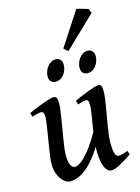

<svg xmlns="http://www.w3.org/2000/svg" viewBox="-135 -973 781 1068"><g transform="rotate(-15 256.0 -439.0)"><path d="M491.2 -39.6Q451.7 -13.2 420.9 3.4Q390.1 20 369.6 20Q359.9 20 349.9 11.7Q339.8 3.4 332.5 -14.4Q325.2 -32.2 321.3 -60.8Q317.4 -89.4 319.3 -129.9Q299.8 -97.2 277.8 -69.8Q255.9 -42.5 232.2 -22.5Q208.5 -2.4 183.6 8.8Q158.7 20 133.8 20Q122.6 20 109.4 12.5Q96.2 4.9 84.5 -10.3Q72.8 -25.4 64.9 -47.9Q57.1 -70.3 57.1 -100.1Q57.1 -114.7 59.8 -136.5Q62.5 -158.2 66.4 -183.1Q70.3 -208 74.7 -234.6Q79.1 -261.2 83 -285.4Q86.9 -309.6 89.6 -329.3Q92.3 -349.1 92.3 -361.3Q92.3 -372.6 90.8 -379.2Q89.4 -385.7 86.7 -388.9Q84 -392.1 80.3 -393.1Q76.7 -394 72.3 -394Q67.9 -394 59.8 -392.3Q51.8 -390.6 43.5 -388.2Q34.2 -385.7 22.9 -382.3L16.6 -405.3Q37.1 -414.6 59.8 -423.8Q82.5 -433.1 102.8 -440.4Q123 -447.8 138.9 -452.4Q154.8 -457 161.6 -457Q175.8 -457 180.7 -447.8Q185.5 -438.5 185.5 -416Q185.5 -401.9 182.6 -378.9Q179.7 -356 175.3 -328.9Q170.9 -301.8 166 -272.7Q161.1 -243.7 156.7 -216.6Q152.3 -189.5 149.4 -166.5Q146.5 -143.6 146.5 -129.4Q146.5 -88.9 156 -70.1Q165.5 -51.3 180.7 -51.3Q189.9 -51.3 205.1 -59.8Q220.2 -68.4 239.3 -87.6Q258.3 -106.9 281 -137.7Q303.7 -168.5 328.1 -212.9Q331.1 -233.4 334.7 -254.2Q338.4 -274.9 341.6 -294.4Q344.7 -314 346.9 -331.1Q349.1 -348.1 349.1 -361.3Q349.1 -372.6 347.9 -379.2Q346.7 -385.7 344.2 -388.9Q341.8 -392.1 338.6 -393.1Q335.4 -394 331.1 -394Q326.7 -394 319.3 -392.3Q312 -390.6 304.7 -388.2Q295.9 -385.7 286.6 -382.3L278.8 -405.3Q299.3 -414.6 321.3 -423.8Q343.3 -433.1 362.8 -440.4Q382.3 -447.8 397.5 -452.4Q412.6 -457 419.9 -457Q433.6 -457 438 -447.8Q442.4 -438.5 442.4 -416Q442.4 -401.9 439.5 -379.6Q436.5 -357.4 432.4 -331.3Q428.2 -305.2 423.1 -276.9Q418 -248.5 413.8 -221.9Q409.7 -195.3 406.7 -172.1Q403.8 -148.9 403.8 -132.8Q403.8 -88.4 410.4 -68.4Q417 -48.3 429.2 -48.3Q441.9 -48.3 454.1 -51.5Q466.3 -54.7 483.9 -62ZM266.1 -617.7Q266.1 -603.5 261.5 -589.1Q256.8 -574.7 248 -563Q239.3 -551.3 226.8 -543.9Q214.4 -536.6 199.2 -536.6Q180.7 -536.6 171.4 -547.4Q162.1 -558.1 162.1 -575.7Q162.1 -588.9 166.7 -603.3Q171.4 -617.7 180.2 -629.6Q189 -641.6 201.4 -649.4Q213.9 -657.2 229 -657.2Q247.1 -657.2 256.6 -646Q266.1 -634.8 266.1 -617.7ZM450.2 -617.7Q450.2 -603.5 445.6 -589.1Q440.9 -574.7 432.1 -563Q423.3 -551.3 410.9 -543.9Q398.4 -536.6 382.8 -536.6Q365.2 -536.6 355.7 -547.4Q346.2 -558.1 346.2 -575.7Q346.2 -588.9 350.8 -603.3Q355.5 -617.7 364.3 -629.6Q373 -641.6 385.3 -649.4Q397.5 -657.2 412.6 -657.2Q430.7 -657.2 440.4 -646Q450.2 -634.8 450.2 -617.7ZM489.7 -854.5 312.5 -684.6Q304.7 -686.5 299.3 -691.2Q293.9 -695.8 287.1 -704.1L413.6 -898.4Q418.5 -897.5 428.2 -895Q438 -892.6 448.2 -889.6Q458.5 -886.7 467.8 -883.8Q477.1 -880.9 481 -878.9Z"/></g></svg>

Font: Gentium Book Basic
Style: Italic
Weight: 400
Italic angle: -8°
Designer: J. Victor Gaultney and Annie Olsen
Foundry: SIL International
Version: Version 1.102; 2013; Maintenance release